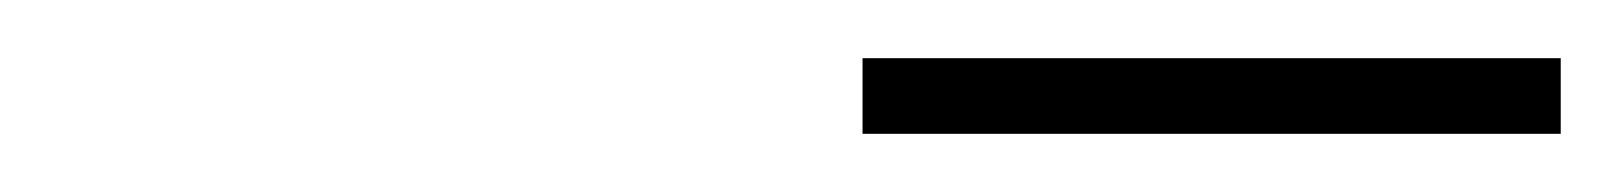

<svg xmlns="http://www.w3.org/2000/svg" viewBox="-20 -896 556 66"><path d="M276.5 -850V-876H516.5V-850Z"/></svg>

Font: Bodoni Moda 9pt ExtraBold
Style: Italic
Weight: 800
Italic angle: -13°
Designer: Owen Earl
Foundry: indestructible type
Version: Version 2.004